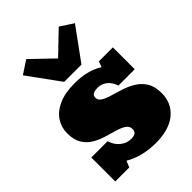

<svg xmlns="http://www.w3.org/2000/svg" viewBox="-234 -922 1041 1041"><g transform="rotate(-45 286.5 -401.5)"><path d="M335 8.8Q285.2 8.8 238.3 -2.9Q191.4 -14.6 155.3 -36.6L140.1 0H32.7V-183.6H157.7Q168.9 -145.5 196.8 -123.5Q224.6 -101.6 257.3 -101.6Q300.3 -101.6 300.3 -133.8Q300.3 -157.2 281 -169.9Q261.7 -182.6 231.2 -191.4Q200.7 -200.2 166.5 -210.4Q132.3 -220.7 101.8 -238.5Q71.3 -256.3 52 -287.4Q32.7 -318.4 32.7 -368.7Q32.7 -414.1 56.9 -451.2Q81.1 -488.3 130.1 -510.5Q179.2 -532.7 253.4 -532.7Q301.3 -532.7 342 -522.7Q382.8 -512.7 418.5 -490.7L430.2 -523.4H537.6V-355.5H412.6Q399.9 -392.6 376.2 -409.9Q352.5 -427.2 325.2 -427.2Q277.3 -427.2 277.3 -397.9Q277.3 -377.4 297.1 -365.5Q316.9 -353.5 347.9 -344.7Q378.9 -335.9 413.6 -324.7Q448.2 -313.5 479.2 -294.4Q510.3 -275.4 530 -243.7Q549.8 -211.9 549.8 -161.1Q549.8 -83.5 493.9 -37.4Q438 8.8 335 8.8ZM218.8 -577.6 85.4 -761.2 160.6 -810.5 285.2 -690.9 409.7 -810.5 484.9 -761.2 351.1 -577.6Z"/></g></svg>

Font: Bevan
Style: Regular
Weight: 400
Designer: Vernon Adams
Foundry: Vernon Adams
Version: Version 2.100; ttfautohint (v1.8.3)